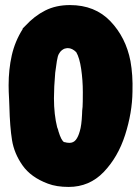

<svg xmlns="http://www.w3.org/2000/svg" viewBox="-20 -735 553 758"><path d="M503 -373Q502 -290 474 -202.5Q446 -115 389.5 -56Q333 3 251 3Q203 3 169 -10Q102 -35 69 -82Q36 -129 27.5 -181.5Q19 -234 17 -315L16 -341Q14 -375 14 -398Q14 -461 26.5 -516.5Q39 -572 70 -621L69 -622L81 -634Q116 -672 158.5 -693.5Q201 -715 256 -715Q355 -715 416 -651Q477 -587 495 -494Q505 -439 503 -373ZM307 -371Q307 -418 300.5 -462.5Q294 -507 281 -529Q265 -545 248 -545Q243 -545 240 -544Q232 -543 224.5 -537Q217 -531 213 -523Q208 -516 204.5 -494Q201 -472 198 -448Q193 -391 193 -347Q193 -283 206 -231V-232Q210 -222 211 -216Q222 -180 233 -174H235Q244 -171 254 -171Q270 -171 279.5 -183Q289 -195 295 -217Q302 -239 304 -285Q304 -297 306 -313V-312Q307 -328 307 -371Z"/></svg>

Font: Londrina Solid Black
Style: Regular
Weight: 900
Designer: Marcelo Magalhaes
Foundry: Marcelo Magalhães
Version: Version 1.002